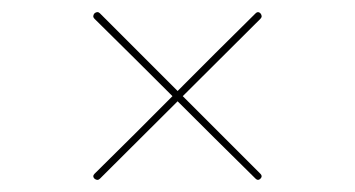

<svg xmlns="http://www.w3.org/2000/svg" viewBox="-20 -423 586 317"><path d="M402 -401Q406 -405 410 -401Q414 -396 410 -392Q344 -326 277.5 -260Q211 -194 145 -128Q141 -124 136 -128Q132 -132 136 -136Q203 -202 269 -268.5Q335 -335 402 -401Q402 -401 402 -401Q402 -401 402 -401ZM136 -392Q132 -396 136 -401Q141 -405 145 -401Q211 -335 277.5 -268.5Q344 -202 410 -136Q414 -132 410 -128Q406 -124 402 -128Q335 -194 269 -260Q203 -326 136 -392Q136 -392 136 -392Q136 -392 136 -392Z"/></svg>

Font: FRB American Cursive Thin
Style: Italic
Weight: 100
Italic angle: -25°
Version: Version 2.0;Modular Font Editor K font №1